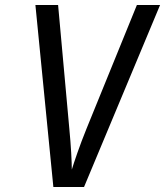

<svg xmlns="http://www.w3.org/2000/svg" viewBox="-20 -750 662 770"><path d="M194 0 122 -730H213L258 -234Q263 -182 265.5 -137.5Q268 -93 268 -70Q275 -93 290.5 -137.5Q306 -182 327 -234L529 -730H622L317 0Z"/></svg>

Font: NKDuy Mono
Style: Italic
Weight: 400
Italic angle: -9°
Monospace: yes
Designer: NKDuy
Foundry: NKDuy
Version: Version 2.251; ttfautohint (v1.8.4.7-5d5b)